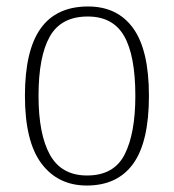

<svg xmlns="http://www.w3.org/2000/svg" viewBox="-20 -563 537 593"><path d="M248 10Q159 10 108 -58Q57 -126 57 -267Q57 -407 105.5 -475Q154 -543 252 -543Q343 -543 391.5 -475.5Q440 -408 440 -267Q440 -125 391.5 -57.5Q343 10 248 10ZM249 -21Q332 -21 365 -86Q398 -151 398 -267Q398 -391 363.5 -451.5Q329 -512 251 -512Q169 -512 134 -450.5Q99 -389 99 -267Q99 -148 134.5 -84.5Q170 -21 249 -21Z"/></svg>

Font: Noto Serif Georgian SemiCondensed ExtraLight
Style: Regular
Weight: 200
Width: 4
Designer: Monotype Design Team, Akaki Razmadze
Foundry: Google LLC
Version: Version 2.003; ttfautohint (v1.8.4.7-5d5b)